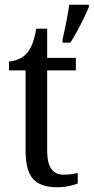

<svg xmlns="http://www.w3.org/2000/svg" viewBox="-20 -780 395 810"><path d="M221 10Q152 10 120 -24.5Q88 -59 88 -145V-483H18V-520Q37 -522 57 -530Q77 -538 92 -554Q107 -571 116.5 -595.5Q126 -620 133 -659H179V-536H300V-483H179V-143Q179 -91 197 -67Q215 -43 247 -43Q265 -43 279.5 -45Q294 -47 308 -50V-6Q295 0 270.5 5Q246 10 221 10ZM244 -613Q249 -635 254 -660Q259 -685 264 -710.5Q269 -736 272 -760H355V-750Q346 -729 333 -702Q320 -675 305 -648Q290 -621 277 -600H244Z"/></svg>

Font: Noto Serif Khmer SemiCondensed
Style: Regular
Weight: 400
Width: 4
Designer: Danh Hong and the Monotype Design Team
Foundry: Monotype Imaging Inc.
Version: Version 2.004